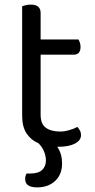

<svg xmlns="http://www.w3.org/2000/svg" viewBox="-20 -623 412 832"><path d="M147 -2Q114 -16 95 -45Q76 -74 76 -121V-596Q81 -598 91.5 -600.5Q102 -603 114 -603Q156 -603 156 -567V-452H320Q323 -447 326 -438.5Q329 -430 329 -420Q329 -386 299 -386H156V-126Q156 -86 178.5 -69.5Q201 -53 242 -53Q259 -53 280 -59Q301 -65 315 -73Q321 -67 326 -58Q331 -49 331 -37Q331 -15 305 -1Q279 13 233 13H228Q239 29 244 47Q249 65 249 85Q249 133 219 161Q189 189 141 189Q89 189 89 153Q89 140 95 129H110Q146 129 162.5 113.5Q179 98 179 72Q179 55 171.5 35Q164 15 147 -2Z"/></svg>

Font: Baloo 2
Style: Regular
Weight: 400
Designer: Sarang Kulkarni and Ek Type
Foundry: Ek Type
Version: Version 1.640;hotconv 1.0.111;makeotfexe 2.5.65597; ttfautoh